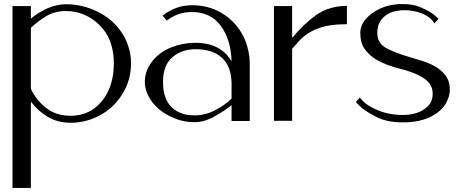

<svg xmlns="http://www.w3.org/2000/svg" viewBox="-20 -590 2262 938"><path d="M130.9 328.1Q130.9 231.4 130.9 36.1Q130.9 25.4 130.9 2.9Q130.9 -29.3 130.9 -93.8Q164.1 -48.8 212.9 -19.5Q261.7 9.8 325.2 9.8Q368.2 9.8 408.2 -2Q448.2 -13.7 481.4 -34.2Q543.9 -72.3 582 -137.7Q620.1 -202.1 620.1 -280.3Q620.1 -325.2 606.4 -365.2Q593.8 -405.3 569.3 -438.5Q525.4 -500 454.1 -534.2Q381.8 -569.3 301.8 -569.3Q258.8 -569.3 212.9 -549.8Q167 -529.3 130.9 -499Q130.9 -519.5 130.9 -560.5Q100.6 -560.5 41 -560.5Q41 -264.6 41 328.1Q71.3 328.1 130.9 328.1ZM301.8 -536.1Q395.5 -536.1 465.8 -467.8Q536.1 -399.4 536.1 -280.3Q536.1 -167 477.5 -95.7Q418.9 -24.4 325.2 -24.4Q255.9 -24.4 208 -60.5Q159.2 -97.7 130.9 -155.3Q130.9 -254.9 130.9 -454.1Q164.1 -485.4 205.1 -510.7Q247.1 -536.1 301.8 -536.1Z M918 -564.5Q876 -564.5 839.8 -550.8Q803.7 -537.1 774.4 -513.7Q781.2 -505.9 794.9 -489.3Q820.3 -508.8 850.6 -520.5Q881.8 -531.2 918 -531.2Q1008.8 -531.2 1058.6 -463.9Q1108.4 -396.5 1111.3 -290Q1088.9 -331.1 1043.9 -356.4Q999 -380.9 934.6 -380.9Q873 -380.9 816.4 -358.4Q760.7 -335.9 727.5 -294.9Q709 -273.4 698.2 -247.1Q687.5 -219.7 687.5 -189.5Q687.5 -162.1 698.2 -136.7Q708 -111.3 725.6 -88.9Q758.8 -46.9 813.5 -20.5Q868.2 6.8 930.7 6.8Q978.5 6.8 1028.3 -21.5Q1079.1 -49.8 1111.3 -76.2Q1111.3 -59.6 1111.3 -40Q1111.3 -20.5 1111.3 1Q1140.6 1 1200.2 1Q1200.2 1 1200.2 -34.2Q1200.2 -70.3 1200.2 -116.2Q1200.2 -172.9 1200.2 -224.6Q1200.2 -276.4 1200.2 -277.3Q1200.2 -319.3 1189.5 -357.4Q1179.7 -395.5 1160.2 -428.7Q1124 -490.2 1061.5 -527.3Q998 -564.5 918 -564.5ZM930.7 -26.4Q858.4 -26.4 817.4 -67.4Q776.4 -108.4 776.4 -189.5Q776.4 -271.5 822.3 -310.5Q868.2 -349.6 934.6 -349.6Q1019.5 -349.6 1064.5 -307.6Q1109.4 -265.6 1111.3 -186.5Q1111.3 -170.9 1111.3 -151.4Q1111.3 -131.8 1111.3 -108.4Q1085 -81.1 1035.2 -53.7Q985.4 -26.4 930.7 -26.4Z M1407.2 -404.3Q1407.2 -456.1 1407.2 -560.5Q1377.9 -560.5 1318.4 -560.5Q1318.4 -373 1318.4 0Q1347.7 0 1407.2 0Q1407.2 -117.2 1407.2 -351.6Q1420.9 -368.2 1435.5 -383.8Q1449.2 -399.4 1465.8 -413.1Q1498 -439.5 1545.9 -455.1Q1593.8 -471.7 1674.8 -471.7Q1674.8 -502 1674.8 -561.5Q1585.9 -560.5 1523.4 -515.6Q1460 -469.7 1407.2 -404.3Z M2122.1 -498Q2122.1 -498 2116.2 -503.9Q2110.4 -509.8 2099.6 -518.6Q2079.1 -534.2 2041 -551.8Q2002 -570.3 1947.3 -570.3Q1862.3 -570.3 1800.8 -527.3Q1740.2 -484.4 1740.2 -429.7Q1740.2 -380.9 1761.7 -350.6Q1783.2 -320.3 1816.4 -299.8Q1867.2 -270.5 1931.6 -254.9Q1996.1 -239.3 2041 -213.9Q2064.5 -200.2 2079.1 -180.7Q2093.8 -161.1 2093.8 -132.8Q2093.8 -93.8 2070.3 -71.3Q2047.9 -48.8 2015.6 -38.1Q1999 -33.2 1981.4 -30.3Q1962.9 -28.3 1947.3 -28.3Q1877 -28.3 1818.4 -54.7Q1758.8 -81.1 1738.3 -114.3Q1731.4 -106.4 1718.8 -91.8Q1718.8 -91.8 1725.6 -84Q1733.4 -75.2 1747.1 -63.5Q1773.4 -41 1823.2 -16.6Q1873 7.8 1947.3 7.8Q1992.2 7.8 2027.3 0Q2061.5 -7.8 2087.9 -21.5Q2135.7 -46.9 2157.2 -83Q2177.7 -119.1 2177.7 -149.4Q2177.7 -194.3 2156.2 -221.7Q2134.8 -250 2101.6 -267.6Q2073.2 -283.2 2041 -293Q2008.8 -302.7 1976.6 -312.5Q1916 -330.1 1870.1 -353.5Q1823.2 -377 1823.2 -429.7Q1823.2 -457 1833 -477.5Q1842.8 -497.1 1859.4 -510.7Q1877 -525.4 1899.4 -532.2Q1922.9 -539.1 1947.3 -540Q1994.1 -542 2039.1 -525.4Q2083 -507.8 2102.5 -475.6Q2109.4 -483.4 2122.1 -498Z"/></svg>

Font: Suave
Style: Regular
Weight: 400
Designer: Manu Ambady
Version: Version 1.0